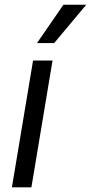

<svg xmlns="http://www.w3.org/2000/svg" viewBox="-20 -806 391 826"><path d="M139.2 -620.7H213.1L350.9 -785.5H252.8ZM31.2 0H115.1L206 -545.5H122.2Z"/></svg>

Font: TID UI
Style: Italic
Weight: 400
Italic angle: -9.39999°
Designer: The TID Project Authors
Foundry: Bakken & Bæck
Version: Version 1.001;hotconv 1.0.109;makeotfexe 2.5.65596